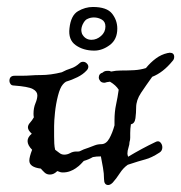

<svg xmlns="http://www.w3.org/2000/svg" viewBox="-20 -511 519 550"><path d="M303 12Q296 19 290 19Q278 19 278 2Q278 -14 275 -30.5Q272 -47 269 -63Q262 -63 256.5 -62.5Q251 -62 246 -61Q234 -54 220 -50Q216 -46 211.5 -41Q207 -36 197 -29Q190 -24 180.5 -20.5Q171 -17 160 -17Q156 -17 152.5 -18Q149 -19 147 -20L145 -21L143 -20Q139 -16 134 -13.5Q129 -11 123 -11Q114 -11 108 -16.5Q102 -22 97 -28Q64 -32 64 -51Q64 -61 72 -82Q59 -95 59 -107Q59 -118 71 -128Q60 -138 60 -146Q60 -153 66 -159.5Q72 -166 77 -175Q76 -179 76 -185Q76 -202 81.5 -215Q87 -228 87 -238Q87 -249 74 -256Q61 -263 20 -266Q13 -266 10 -270.5Q7 -275 7 -279Q7 -294 22 -294H40Q57 -294 69 -295Q81 -296 97 -296Q125 -296 157 -304Q170 -311 183 -315Q196 -319 208 -330Q212 -334 218 -334Q224 -334 228.5 -329.5Q233 -325 233 -320Q233 -314 228 -309Q218 -298 202 -290Q186 -282 169 -277Q164 -274 160 -269Q152 -260 146 -236.5Q140 -213 137.5 -188.5Q135 -164 135 -150V-120Q135 -110 135.5 -100Q136 -90 138 -82L150 -73Q156 -68 164 -68Q173 -68 181 -72.5Q189 -77 199 -77Q201 -77 204 -77Q207 -77 209 -78Q218 -83 234 -88Q242 -91 251 -94.5Q260 -98 270 -98Q284 -98 293 -114Q302 -130 308 -152V-166Q308 -191 312.5 -211.5Q317 -232 320 -254Q312 -267 295 -277Q291 -276 288.5 -276Q286 -276 284 -275Q283 -275 282 -274.5Q281 -274 279 -274Q271 -274 267 -279Q263 -284 263 -289Q263 -300 274 -303Q279 -308 287 -308Q289 -308 292 -308Q295 -308 298 -306Q312 -309 326 -309Q347 -309 364.5 -310Q382 -311 398 -316Q411 -332 426.5 -343.5Q442 -355 460 -359Q462 -359 463.5 -359.5Q465 -360 466 -360Q479 -360 479 -348Q479 -341 474 -336Q447 -303 416 -291Q398 -266 384 -245Q370 -224 370 -203Q370 -188 368 -172.5Q366 -157 355 -155Q354 -149 353.5 -142.5Q353 -136 353 -130Q353 -123 353 -116.5Q353 -110 351 -104Q351 -97 348 -88Q345 -79 345 -71Q345 -68 347 -62Q367 -74 386.5 -84.5Q406 -95 425 -104Q434 -109 439.5 -103Q445 -97 445 -89Q445 -79 437 -74Q414 -59 396.5 -54.5Q379 -50 346 -39Q333 -30 323 -14.5Q313 1 303 12ZM250 -366Q219 -366 197 -381.5Q175 -397 179 -430Q183 -467 203.5 -479Q224 -491 246 -491Q286 -491 301 -472Q316 -453 316 -429Q316 -398 294.5 -382Q273 -366 250 -366ZM242 -397Q257 -397 269.5 -408Q282 -419 282 -435Q282 -449 271.5 -455Q261 -461 249 -461Q239 -461 231 -457Q225 -455 219.5 -446Q214 -437 213 -427V-424Q213 -420 215 -414Q224 -397 242 -397Z"/></svg>

Font: RU Serius
Style: Regular
Weight: 400
Designer: Robert E. Leuschke
Foundry: Robert E. Leuschke
Version: Version 1.011; ttfautohint (v1.8.3)